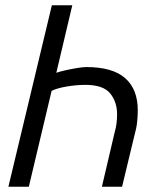

<svg xmlns="http://www.w3.org/2000/svg" viewBox="-20 -713 600 733"><path d="M12 0 178 -693H256L195 -435Q205 -439 227 -444Q249 -449 272.5 -453Q296 -457 309 -457Q410 -457 458 -414.5Q506 -372 506 -292Q506 -271 503.5 -247Q501 -223 493 -195L446 0H369L418 -209Q423 -226 425 -243Q427 -260 427 -277Q427 -324 400.5 -356.5Q374 -389 306 -389Q271 -389 233.5 -382.5Q196 -376 177 -366L90 0Z"/></svg>

Font: Ubuntu Sans Mono
Style: Italic
Weight: 400
Italic angle: -13.5°
Monospace: yes
Designer: Dalton Maag Ltd
Foundry: Dalton Maag Ltd
Version: Version 1.006